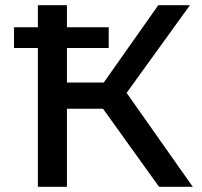

<svg xmlns="http://www.w3.org/2000/svg" viewBox="-20 -720 778 740"><path d="M590 -700 380 -402H238V-535H399V-615H238V-700H126V-615H34V-535H126V0H238V-301H377L593 0H723L468 -362L712 -700Z"/></svg>

Font: Montserrat-Alt1 SemBd
Style: Regular
Weight: 600
Designer: Differentunic
Foundry: Differentunic
Version: Version 7.222